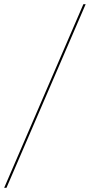

<svg xmlns="http://www.w3.org/2000/svg" viewBox="-98 -780 431 921"><path d="M-78 121H-67L313 -760H302Z"/></svg>

Font: Noto Serif Display Condensed Light
Style: Italic
Weight: 300
Width: 3
Italic angle: -12°
Designer: Monotype Design Team
Foundry: Monotype Imaging Inc.
Version: Version 2.009